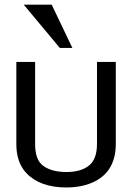

<svg xmlns="http://www.w3.org/2000/svg" viewBox="-20 -806 577 838"><path d="M51.3 0ZM241.2 -596.7 83.5 -785.6H205.6L295.9 -596.7ZM269.5 12.2Q154.8 12.2 94.7 -50.8Q50.8 -97.7 51.3 -178.7V-535.6H133.3V-177.7Q132.8 -107.4 169.9 -81.3Q207 -55.2 269.8 -55.2Q332.5 -55.2 367.9 -83Q403.3 -110.8 403.3 -177.7V-535.6H485.4V-178.7Q485.4 -61 394.5 -14.6Q341.8 12.2 269.5 12.2Z"/></svg>

Font: Oxygen
Style: Normal
Weight: 400
Designer: Vernon Adams
Foundry: Vernon Adams
Version: Version Release 0.2.2 webfont; ttfautohint (v0.8.52-bc40) -l